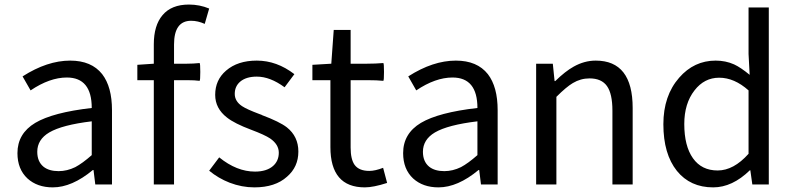

<svg xmlns="http://www.w3.org/2000/svg" viewBox="-20 -810 3486 843"><path d="M211.9 12.7Q143.6 12.7 100.6 -26.4Q56.6 -67.4 56.6 -137.7Q56.6 -223.6 134.8 -270.5Q211.9 -316.4 382.8 -335.9Q382.8 -469.7 273.4 -469.7Q198.2 -469.7 114.3 -413.1L79.1 -474.6Q187.5 -543.9 288.1 -543.9Q381.8 -543.9 428.7 -484.4Q471.7 -428.7 471.7 -326.2V-163.1V0H398.4L390.6 -63.5H387.7Q295.9 12.7 211.9 12.7ZM237.3 -58.6Q274.4 -58.6 310.5 -76.2Q341.8 -92.8 382.8 -128.9V-203.1V-277.3Q252.9 -261.7 196.3 -228.5Q143.6 -197.3 143.6 -143.6Q143.6 -100.6 170.9 -78.1Q195.3 -58.6 237.3 -58.6Z M655.3 0V-228.5V-458H583V-525.4L655.3 -530.3V-615.2Q655.3 -698.2 693.4 -743.2Q732.4 -790 809.6 -790Q856.4 -790 898.4 -772.5L878.9 -705.1Q848.6 -718.8 819.3 -718.8Q744.1 -718.8 744.1 -614.3V-530.3H800.8Q829.1 -530.3 856.4 -533.2Q859.4 -531.2 859.4 -494.1Q859.4 -457 856.4 -455.1Q835.9 -458 800.8 -458H744.1V0Z M1096.7 12.7Q1042 12.7 988.3 -7.8Q938.5 -27.3 898.4 -60.5L942.4 -119.1Q1019.5 -56.6 1099.6 -56.6Q1150.4 -56.6 1178.7 -81.1Q1204.1 -103.5 1204.1 -139.6Q1204.1 -175.8 1166 -202.1Q1142.6 -217.8 1083 -240.2Q1009.8 -267.6 976.6 -293.9Q924.8 -334 924.8 -393.6Q924.8 -459 972.7 -500Q1023.4 -543.9 1107.4 -543.9Q1195.3 -543.9 1272.5 -484.4L1229.5 -426.8Q1166 -473.6 1107.4 -473.6Q1060.5 -473.6 1034.2 -451.2Q1010.7 -430.7 1010.7 -397.9Q1010.7 -365.2 1043 -343.8Q1063.5 -330.1 1118.2 -309.6Q1125 -306.6 1128.9 -305.7L1129.9 -304.7Q1208 -275.4 1239.3 -251Q1290 -210.9 1290 -144.5Q1290 -77.1 1240.2 -34.2Q1188.5 12.7 1096.7 12.7Z M1582 12.7Q1430.7 12.7 1430.7 -164.1V-458H1351.6V-525.4L1434.6 -530.3L1445.3 -678.7H1519.5V-530.3H1591.8Q1627.9 -530.3 1663.1 -533.2Q1666 -531.2 1666 -494.1Q1666 -457 1663.1 -455.1Q1636.7 -458 1591.8 -458H1519.5V-309.6V-162.1Q1519.5 -110.4 1537.1 -85.9Q1556.6 -59.6 1601.6 -59.6Q1627 -59.6 1662.1 -73.2L1679.7 -6.8Q1619.1 12.7 1582 12.7Z M1905.3 12.7Q1836.9 12.7 1793.9 -26.4Q1750 -67.4 1750 -137.7Q1750 -223.6 1828.1 -270.5Q1905.3 -316.4 2076.2 -335.9Q2076.2 -469.7 1966.8 -469.7Q1891.6 -469.7 1807.6 -413.1L1772.5 -474.6Q1880.9 -543.9 1981.4 -543.9Q2075.2 -543.9 2122.1 -484.4Q2165 -428.7 2165 -326.2V-163.1V0H2091.8L2084 -63.5H2081.1Q1989.3 12.7 1905.3 12.7ZM1930.7 -58.6Q1967.8 -58.6 2003.9 -76.2Q2035.2 -92.8 2076.2 -128.9V-203.1V-277.3Q1946.3 -261.7 1889.6 -228.5Q1836.9 -197.3 1836.9 -143.6Q1836.9 -100.6 1864.3 -78.1Q1888.7 -58.6 1930.7 -58.6Z M2334 0V-264.6V-530.3H2407.2L2415 -454.1H2418Q2461.9 -497.1 2499 -517.6Q2545.9 -543.9 2595.7 -543.9Q2757.8 -543.9 2757.8 -335.9V0H2668.9V-324.2Q2668.9 -398.4 2645 -432.1Q2621.1 -465.8 2568.4 -465.8Q2529.3 -465.8 2495.1 -445.3Q2466.8 -428.7 2422.9 -384.8V0Z M3111.3 12.7Q3010.7 12.7 2952.1 -59.6Q2892.6 -133.8 2892.6 -264.6Q2892.6 -389.6 2961.9 -468.8Q3027.3 -543.9 3122.1 -543.9Q3166 -543.9 3203.1 -527.3Q3232.4 -513.7 3271.5 -481.4L3266.6 -573.2V-777.3H3355.5V-388.7V0H3283.2L3274.4 -62.5H3272.5Q3195.3 12.7 3111.3 12.7ZM3130.9 -61.5Q3201.2 -61.5 3266.6 -134.8V-273.4V-413.1Q3204.1 -468.8 3137.7 -468.8Q3072.3 -468.8 3029.3 -413.1Q2984.4 -355.5 2984.4 -265.6Q2984.4 -168.9 3022.5 -115.2Q3060.5 -61.5 3130.9 -61.5Z"/></svg>

Font: Bpmf GenSeki Gothic R
Style: R
Weight: 400
Foundry: But Ko
Version: Version 1.320